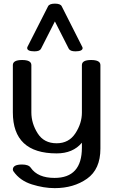

<svg xmlns="http://www.w3.org/2000/svg" viewBox="-20 -812 606 1028"><path d="M422.4 -555.2Q422.4 -537.1 383.8 -537.1Q355.5 -537.1 348.1 -551.3L273.9 -697.3L199.7 -551.3Q192.9 -537.1 164.6 -537.1Q125.5 -537.1 125.5 -555.2Q125.5 -558.6 126.5 -560.1L237.3 -778.3Q244.6 -792.5 273.9 -792.5Q303.7 -792.5 310.5 -778.3L420.9 -560.1Q422.4 -557.1 422.4 -555.2ZM517.6 -16.1Q517.6 94.2 446 144.8Q374.5 195.3 272.9 195.3Q214.4 195.3 150.6 175.3Q86.9 155.3 52.2 105.5Q48.8 100.6 48.8 95.7Q48.8 68.8 98.1 68.8Q132.8 68.8 144.5 85.9Q182.1 140.6 272 140.6Q418.5 140.6 418.5 -21.5V-47.9Q370.6 9.3 283.2 9.3Q48.8 9.3 48.8 -210.4V-463.4Q48.8 -490.7 98.6 -490.7Q147.9 -490.7 147.9 -463.4V-210.4Q147.9 -151.4 181.6 -98.1Q215.3 -44.9 283.2 -44.9Q348.6 -44.9 383.5 -98.1Q418.5 -151.4 418.5 -209V-463.4Q418.5 -490.7 467.8 -490.7Q517.6 -490.7 517.6 -463.4Z"/></svg>

Font: Gayathri
Style: Bold
Weight: 700
Designer: Binoy Dominic <binoy.domenic@gmail.com>
Foundry: SMC
Version: Version 1.000